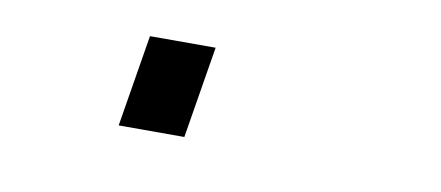

<svg xmlns="http://www.w3.org/2000/svg" viewBox="-31 6 662 288"><g transform="rotate(10 300.0 150.0)"><path d="M157 220 180 80H280L257 220Z"/></g></svg>

Font: Iosevka HT Extended
Style: Bold Italic
Weight: 700
Width: 7
Italic angle: -9°
Monospace: yes
Designer: Belleve Invis
Foundry: Belleve Invis
Version: Version 32.3.0; ttfautohint (v1.8.4)